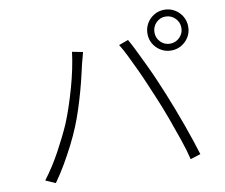

<svg xmlns="http://www.w3.org/2000/svg" viewBox="-84 -896 1168 997"><g transform="rotate(-10 500.0 -397.5)"><path d="M772 -684Q772 -655 792.5 -634Q813 -613 842 -613Q872 -613 893 -634Q914 -655 914 -684Q914 -714 893 -735Q872 -756 842 -756Q813 -756 792.5 -735Q772 -714 772 -684ZM735 -684Q735 -714 749.5 -738.5Q764 -763 788.5 -777.5Q813 -792 842 -792Q872 -792 896.5 -777.5Q921 -763 935.5 -738.5Q950 -714 950 -684Q950 -654 935.5 -630Q921 -606 896.5 -591.5Q872 -577 842 -577Q813 -577 788.5 -591.5Q764 -606 749.5 -630Q735 -654 735 -684ZM233 -294Q249 -332 264.5 -378Q280 -424 294 -473.5Q308 -523 318 -571Q328 -619 333 -660L389 -649Q387 -640 384.5 -631Q382 -622 379.5 -612Q377 -602 374 -592Q369 -571 360.5 -533.5Q352 -496 339.5 -451Q327 -406 312 -359.5Q297 -313 280 -272Q262 -228 238.5 -182Q215 -136 188.5 -90.5Q162 -45 132 -3L80 -26Q128 -89 167.5 -162Q207 -235 233 -294ZM725 -343Q709 -381 691 -423.5Q673 -466 653.5 -508Q634 -550 615.5 -587.5Q597 -625 580 -652L630 -670Q645 -644 662.5 -608Q680 -572 700 -530.5Q720 -489 739 -445.5Q758 -402 775 -360Q791 -321 808.5 -275.5Q826 -230 842.5 -184Q859 -138 873 -96Q887 -54 897 -21L843 -4Q832 -51 812 -109.5Q792 -168 769.5 -229.5Q747 -291 725 -343Z"/></g></svg>

Font: Noto Sans SC Thin Light
Style: Regular
Weight: 300
Version: Version 2.004-H2;hotconv 1.0.118;makeotfexe 2.5.65603